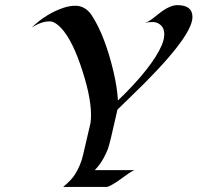

<svg xmlns="http://www.w3.org/2000/svg" viewBox="-20 -735 777 755"><path d="M441.9 -304.2Q411.6 -167.5 404.1 -148.7Q396.5 -129.9 388.7 -115.7Q373.5 -86.9 352.5 -65.9H509.3Q500 -64 469.7 -41.5Q413.1 0 398.9 0H228.5Q262.2 -28.3 274.9 -49.3Q297.4 -85 306.6 -125.5L335.4 -249Q337.9 -261.2 337.9 -283.2Q337.9 -359.9 295.4 -482.4Q255.9 -595.7 209 -635.7Q190.4 -650.9 176.8 -650.9Q163.1 -650.9 154.1 -648.7Q145 -646.5 136.2 -643.1Q122.6 -637.7 105 -627Q161.6 -681.6 230.5 -704.6Q254.4 -712.4 276.4 -712.4Q315.4 -712.4 340.8 -674.8Q393.1 -594.2 426.8 -451.2Q440.9 -389.6 443.8 -339.8Q578.1 -469.2 616.2 -557.6Q626 -580.6 626 -601.6Q626 -622.6 612.8 -635.5Q599.6 -648.4 580.3 -648.4Q561 -648.4 548.8 -645Q564 -649.4 578.4 -660.6Q592.8 -671.9 608.4 -684.1Q648.4 -714.8 677.2 -714.8Q736.8 -714.8 736.8 -668Q736.8 -586.9 487.3 -348.1Q459 -320.8 441.9 -304.2Z"/></svg>

Font: Fondamento
Style: Italic
Weight: 400
Italic angle: -12°
Version: Version 1.000